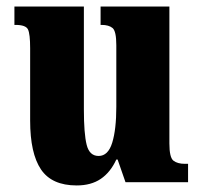

<svg xmlns="http://www.w3.org/2000/svg" viewBox="-20 -556 617 586"><path d="M214 10Q138 10 105 -39Q72 -88 72 -188V-409Q72 -452 65.5 -466Q59 -480 27 -480H24V-536H236V-222Q236 -148 244.5 -114Q253 -80 281 -80Q310 -80 322.5 -120.5Q335 -161 335 -230V-418Q335 -461 323.5 -470.5Q312 -480 290 -480H287V-536H497V-118Q497 -75 509.5 -65.5Q522 -56 544 -56H554V0H363L339 -69H335Q317 -30 287.5 -10Q258 10 214 10Z"/></svg>

Font: Noto Serif ExtraCondensed Black
Style: Regular
Weight: 900
Width: 2
Designer: Monotype Design Team
Foundry: Monotype Imaging Inc.
Version: Version 2.015; ttfautohint (v1.8.4.7-5d5b)